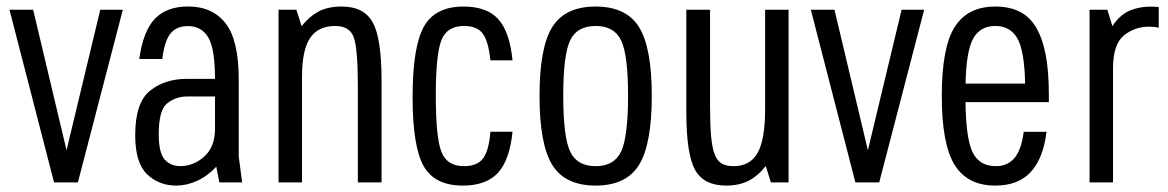

<svg xmlns="http://www.w3.org/2000/svg" viewBox="-20 -569 3644 599"><path d="M148.6 0H223L363.2 -538.6H292.8L187.6 -100.2L83.4 -538.6H9.6Z M562.8 -323Q494.2 -323 448 -285.9Q401.8 -248.8 401.8 -147Q401.8 -61 438.7 -25.5Q475.6 10 530 10Q562.2 10 594.8 -4.7Q627.4 -19.4 654.8 -49L664.2 0H735.4L724.8 -81V-323ZM414.4 -385H486.2Q493.6 -443 512.6 -465.3Q531.6 -487.6 566.2 -487.6Q608.6 -487.6 629.7 -452.4Q650.8 -417.2 650.8 -321H724.8Q724.8 -444 683.7 -496.4Q642.6 -548.8 566.8 -548.8Q500.2 -548.8 463.4 -510.6Q426.6 -472.4 414.4 -385ZM475.2 -150.4Q475.2 -226.4 502.3 -247.2Q529.4 -268 563.8 -268H650.8V-168.4Q650.8 -110.8 617.5 -80.8Q584.2 -50.8 542.2 -50.8Q511.8 -50.8 493.5 -71.7Q475.2 -92.6 475.2 -150.4Z M849 0H922.2V-329.6Q922.2 -412.8 947.4 -450.4Q972.6 -488 1025.8 -488Q1071.4 -488 1083.9 -451.8Q1096.4 -415.6 1096.4 -300.2V0H1170.4V-317.2Q1170.4 -448.8 1143.1 -498.7Q1115.8 -548.6 1046 -548.6Q1002.4 -548.6 973.3 -532.8Q944.2 -517 921 -487.4L904.6 -538.6H849Z M1579 -158H1510Q1505.2 -98.8 1487 -74.7Q1468.8 -50.6 1427.4 -50.6Q1374.8 -50.6 1357.2 -95.1Q1339.6 -139.6 1339.6 -270.2Q1339.6 -399.4 1357.1 -443.7Q1374.6 -488 1427.4 -488Q1468.2 -488 1485.9 -464.5Q1503.6 -441 1510 -380.8H1579Q1570.2 -469.6 1534.6 -509.1Q1499 -548.6 1426.2 -548.6Q1337.4 -548.6 1302.3 -485.7Q1267.2 -422.8 1267.2 -266.6Q1267.2 -112.2 1301.6 -51.1Q1336 10 1423.8 10Q1496.8 10 1533.4 -29.7Q1570 -69.4 1579 -158Z M1663.2 -269.8Q1663.2 -118.2 1703.2 -54.1Q1743.2 10 1838.2 10Q1933.2 10 1973.3 -54.1Q2013.4 -118.2 2013.4 -269.8Q2013.4 -421.4 1973.3 -485Q1933.2 -548.6 1838.2 -548.6Q1743.2 -548.6 1703.2 -485Q1663.2 -421.4 1663.2 -269.8ZM1737.2 -270.5Q1737.2 -397.4 1758.6 -442.7Q1780 -488 1838.2 -488Q1896.4 -488 1917.9 -442.7Q1939.4 -397.4 1939.4 -270.5Q1939.4 -142.6 1917.9 -96.6Q1896.4 -50.6 1838.2 -50.6Q1780 -50.6 1758.6 -96.6Q1737.2 -142.6 1737.2 -270.5Z M2195.2 -538.6H2121.2V-219Q2121.2 -88.4 2148.4 -39.2Q2175.6 10 2245.4 10Q2285.8 10 2315.3 -5Q2344.8 -20 2369 -51.2L2385 0H2440.2V-538.6H2367V-229Q2367 -133.6 2343.6 -92.1Q2320.2 -50.6 2268.4 -50.6Q2246.2 -50.6 2231.9 -58.7Q2217.6 -66.8 2209.5 -87.8Q2201.4 -108.8 2198.3 -145.9Q2195.2 -183 2195.2 -240.8Z M2648.6 0H2723L2863.2 -538.6H2792.8L2687.6 -100.2L2583.4 -538.6H2509.6Z M3086.6 -50.6Q3035.8 -50.6 3014.6 -93.5Q2993.4 -136.4 2992.2 -250.4H3252.2V-273.6Q3252.2 -348.6 3241.8 -400.6Q3231.4 -452.6 3211 -485.7Q3190.6 -518.8 3159 -533.7Q3127.4 -548.6 3085.2 -548.6Q2999.2 -548.6 2958.7 -485.2Q2918.2 -421.8 2918.2 -269.8Q2918.2 -118.2 2958.5 -54.1Q2998.8 10 3084.8 10Q3156.8 10 3195.8 -32.4Q3234.8 -74.8 3245 -157.8H3173.8Q3166.6 -102 3145.1 -76.3Q3123.6 -50.6 3086.6 -50.6ZM3085.4 -488Q3130.8 -488 3153.4 -450.2Q3176 -412.4 3178.2 -308.2H2992.4Q2994.4 -409.8 3016.2 -448.9Q3038 -488 3085.4 -488Z M3379.2 0H3452.4V-355Q3452.4 -430.8 3486.1 -458.3Q3519.8 -485.8 3565.2 -485.8Q3572.6 -485.8 3580.1 -485Q3587.6 -484.2 3595 -482.4V-546.8Q3551.4 -552 3513.6 -539.4Q3475.8 -526.8 3450.4 -487.4L3434.8 -538.6H3379.2Z"/></svg>

Font: Secuela Light
Style: Regular
Weight: 300
Designer: Fernando Haro
Foundry: deFharo
Version: Version 1.708